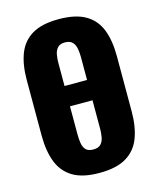

<svg xmlns="http://www.w3.org/2000/svg" viewBox="-122 -907 831 1005"><g transform="rotate(-15 293.0 -404.5)"><path d="M139 -365V-475H442V-365ZM292 12Q201 12 148 -20Q95 -52 72 -112Q49 -172 49 -255V-556Q49 -640 72 -699Q95 -758 148 -789.5Q201 -821 292 -821Q384 -821 437.5 -789.5Q491 -758 514 -699Q537 -640 537 -556V-255Q537 -172 514 -112Q491 -52 437.5 -20Q384 12 292 12ZM292 -115Q320 -115 333 -129Q346 -143 350 -165Q354 -187 354 -210V-600Q354 -624 350 -645.5Q346 -667 333 -681Q320 -695 292 -695Q266 -695 253 -681Q240 -667 236 -645.5Q232 -624 232 -600V-210Q232 -187 235.5 -165Q239 -143 251.5 -129Q264 -115 292 -115Z"/></g></svg>

Font: Oswald
Style: Bold
Weight: 700
Designer: Vernon Adams
Foundry: Vernon Adams
Version: Version 4.103;gftools[0.9.33.dev8+g029e19f]